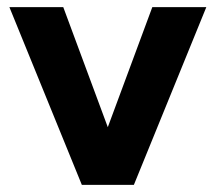

<svg xmlns="http://www.w3.org/2000/svg" viewBox="-20 -520 607 540"><path d="M408.4 -500H560.3L356.5 0H223ZM6.4 -500H157.9L343.4 0H210.2Z"/></svg>

Font: Oak Sans Light
Style: Regular
Weight: 400
Designer: Erik Kennedy, Walven
Foundry: Erik Kennedy, Walven
Version: Version 1.100;Glyphs 3.1.2 (3151)